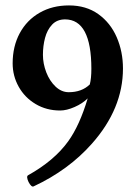

<svg xmlns="http://www.w3.org/2000/svg" viewBox="-20 -671 506 712"><path d="M85.9 3.9Q81.5 -5.4 80.8 -12Q80.1 -18.6 84 -21Q181.2 -75.2 232.9 -147Q275.4 -206.1 305.2 -306.2Q286.1 -287.1 256.6 -274.2Q227.1 -261.2 203.1 -261.2Q152.3 -261.2 112.1 -285.2Q71.8 -309.1 49.3 -349.4Q26.9 -389.6 26.9 -436Q26.9 -499 53.2 -547.9Q79.6 -596.7 127 -623.8Q174.3 -650.9 235.8 -650.9Q299.3 -650.9 344.5 -618.7Q389.6 -586.4 412.8 -533Q436 -479.5 436 -417Q436 -268.1 320.8 -138.2Q234.4 -40.5 105 20Q96.7 24.4 85.9 3.9ZM313 -357.9Q318.8 -379.9 318.8 -416Q318.8 -507.3 294.4 -553.2Q270 -599.1 221.2 -599.1Q191.4 -599.1 173.1 -579.6Q154.8 -560.1 147 -530.3Q139.2 -500.5 139.2 -467.8Q139.2 -435.1 151.6 -402.8Q164.1 -370.6 186 -349.9Q208 -329.1 234.9 -329.1Q283.2 -329.1 313 -357.9Z"/></svg>

Font: Junicode Two Beta VF
Style: Regular
Weight: 400
Designer: Peter S. Baker
Foundry: Briery Creek Software
Version: Version 1.031 beta; ttfautohint (v1.8.1.43-b0c9)